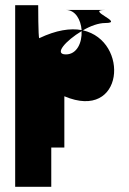

<svg xmlns="http://www.w3.org/2000/svg" viewBox="-20 -476 493 734"><path d="M38 238H176V88H226V-108C455 -11 476 -320 297 -360C326 -377 357 -388 382 -388C460 -388 304 -438 382 -438H232C268 -438 289 -401 292 -361C249 -369 195 -361 130 -330C126 -333 126 -456 126 -456H38ZM232 -268C184 -268 232 -321 292 -357C294 -313 274 -268 232 -268Z"/></svg>

Font: Digital Distortion
Style: Regular
Weight: 400
Version: Version 1